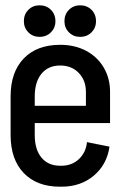

<svg xmlns="http://www.w3.org/2000/svg" viewBox="-20 -689 455 724"><path d="M395 -342V-225H111V-180Q111 -125 136.5 -94.5Q162 -64 207 -64H211Q251 -64 277.5 -89Q304 -114 308 -153L393 -136Q383 -68 333.5 -26.5Q284 15 212 15H206Q119 15 69.5 -36.5Q20 -88 20 -180V-326Q20 -417 69.5 -468.5Q119 -520 207 -520Q262 -520 304.5 -497.5Q347 -475 371 -434.5Q395 -394 395 -342ZM111 -290H304V-342Q304 -386 277 -414Q250 -442 207 -442Q162 -442 136.5 -411Q111 -380 111 -325ZM70 -609Q70 -635 87 -652Q104 -669 129 -669Q155 -669 172 -652Q189 -635 189 -609Q189 -584 172 -567Q155 -550 129 -550Q104 -550 87 -567Q70 -584 70 -609ZM223 -609Q223 -635 240 -652Q257 -669 282 -669Q308 -669 325 -652Q342 -635 342 -609Q342 -584 325 -567Q308 -550 282 -550Q257 -550 240 -567Q223 -584 223 -609Z"/></svg>

Font: Akshar
Style: Regular
Weight: 400
Designer: Tall Chai
Foundry: Tall Chai
Version: Version 1.000